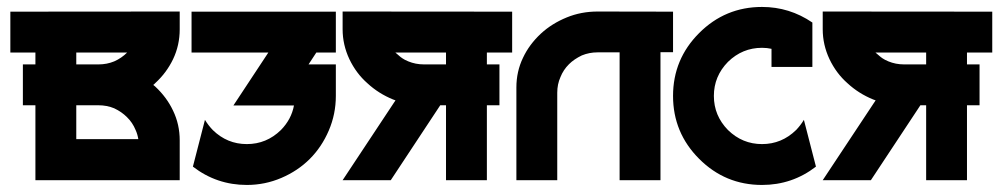

<svg xmlns="http://www.w3.org/2000/svg" viewBox="-20 -519 2888 553"><path d="M478.5 -348.6Q459.5 -309.1 426.8 -279.3Q425.8 -278.3 424.1 -276.6Q422.4 -274.9 421.4 -274.4L426.8 -270Q460.4 -238.8 478.5 -200.2Q497.6 -160.6 497.6 -114.7V0H82V-215.8H45.9V-333.5H82V-367.7H9.8V-485.4L497.6 -485.8V-434.6Q497.6 -388.7 478.5 -348.6ZM199.7 -367.7V-333.5H263.7Q288.1 -333.5 309.1 -342.3Q330.1 -351.6 346.2 -367.7ZM199.7 -215.8V-118.2H378.4Q376 -132.8 370.6 -144.5Q361.8 -166 345.7 -181.6Q330.6 -196.8 309.1 -207Q288.1 -215.8 263.7 -215.8Z M947.3 -333.5V-242.7Q947.3 -190.4 927 -143.1Q906.7 -95.7 872.3 -61.3Q837.9 -26.9 790.5 -6.6Q743.2 13.7 690.9 13.7Q604 13.7 535.6 -39.1L570.3 -173.8Q580.1 -157.7 592.8 -144.5Q634.3 -104 690.9 -104Q747.6 -104 789.1 -144.5Q819.3 -175.3 826.7 -215.3H652.3L752.9 -367.7H531.7V-485.4H947.3V-367.7H891.1L868.7 -333.5Z M1455.1 -367.7H1382.3V-333.5H1418.5V-215.8H1382.3V0H1264.6V-215.8H1248L1105.5 0H966.8L1119.1 -230Q1117.7 -230.5 1112.3 -232.4Q1070.3 -249.5 1038.1 -279.3Q1005.9 -307.6 986.3 -348.6Q966.8 -390.1 966.8 -434.6V-485.8L1455.1 -485.4ZM1264.6 -367.7H1118.7Q1122.1 -364.7 1127 -360.6Q1131.8 -356.4 1133.5 -355Q1135.3 -353.5 1138.9 -351.1Q1142.6 -348.6 1146.2 -346.7Q1149.9 -344.7 1155.8 -342.3Q1176.8 -333.5 1201.2 -333.5H1264.6Z M1918.5 -485.4V-368.7H1882.3V0H1764.6V-368.2H1701.2Q1677.2 -368.2 1655.8 -359.4Q1633.3 -348.6 1618.7 -334Q1602.5 -317.9 1594.2 -296.9Q1585 -276.4 1585 -252V0H1467.3V-267.1Q1467.3 -313 1486.3 -352.5Q1504.4 -391.1 1538.1 -422.4Q1569.3 -451.2 1612.3 -468.8Q1653.8 -485.8 1701.2 -485.8Z M2295.4 -173.8 2330.1 -39.1Q2261.7 13.7 2174.8 13.7Q2068.8 13.7 1993.7 -61.5Q1918.5 -136.7 1918.5 -242.7Q1918.5 -348.6 1993.7 -423.8Q2068.8 -499 2174.8 -499Q2253.9 -499 2319.8 -454.1V-326.2H2202.1V-378.4Q2189 -381.3 2174.8 -381.3Q2118.2 -381.3 2076.7 -340.8Q2036.1 -299.3 2036.1 -242.7Q2036.1 -186 2076.7 -144.5Q2118.2 -104 2174.8 -104Q2231.4 -104 2272.9 -144.5Q2285.6 -157.7 2295.4 -173.8Z M2837.9 -367.7H2765.1V-333.5H2801.3V-215.8H2765.1V0H2647.5V-215.8H2630.9L2488.3 0H2349.6L2502 -230Q2500.5 -230.5 2495.1 -232.4Q2453.1 -249.5 2420.9 -279.3Q2388.7 -307.6 2369.1 -348.6Q2349.6 -390.1 2349.6 -434.6V-485.8L2837.9 -485.4ZM2647.5 -367.7H2501.5Q2504.9 -364.7 2509.8 -360.6Q2514.6 -356.4 2516.4 -355Q2518.1 -353.5 2521.7 -351.1Q2525.4 -348.6 2529.1 -346.7Q2532.7 -344.7 2538.6 -342.3Q2559.6 -333.5 2584 -333.5H2647.5Z"/></svg>

Font: Sangha Kali
Style: Regular
Weight: 400
Designer: Seslavinskaya Anna
Foundry: Popkern
Version: Version 2.000;PS 002.000;hotconv 1.0.88;makeotf.lib2.5.64775